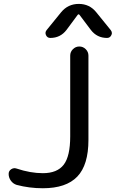

<svg xmlns="http://www.w3.org/2000/svg" viewBox="-20 -999 607 1008"><path d="M561.5 -840.8Q567.4 -833 567.4 -825.2Q567.4 -820.3 564.5 -814.5Q557.6 -799.8 542 -799.8Q489.3 -799.8 457 -841.8L397.5 -920.9Q392.6 -926.8 387.7 -920.9L329.1 -841.8Q296.9 -799.8 244.1 -799.8Q228.5 -799.8 221.7 -814Q214.8 -828.1 224.6 -840.8L300.8 -934.6Q336.9 -978.5 393.6 -978.5Q450.2 -978.5 485.4 -934.6ZM348.6 -707Q348.6 -726.6 362.8 -740.7Q377 -754.9 396.5 -754.9Q416 -754.9 430.2 -740.7Q444.3 -726.6 444.3 -707V-264.6Q444.3 -132.8 385.7 -71.8Q327.1 -10.7 205.1 -10.7Q133.8 -10.7 67.4 -28.3Q48.8 -34.2 37.1 -50.3Q25.4 -66.4 25.4 -85.9Q25.4 -101.6 38.6 -110.4Q51.8 -119.1 66.4 -114.3Q139.6 -89.8 205.1 -89.8Q280.3 -89.8 314.5 -134.3Q348.6 -178.7 348.6 -283.2Z"/></svg>

Font: Gen Jyuu Gothic P Regular
Style: Regular
Weight: 400
Designer: [Source Han Sans]
Ryoko NISHIZUKA  (kana & ideographs); Paul D. Hunt (Latin, Greek & Cyrillic); Wenlong ZHANG  (bopomofo
Version: Version 1.002.20150607